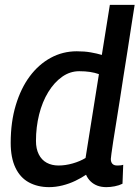

<svg xmlns="http://www.w3.org/2000/svg" viewBox="-20 -760 574 790"><path d="M418 10Q397 10 381 4Q365 -2 353 -13.5Q341 -25 334 -41Q315 -28 290 -16Q265 -4 237 3Q209 10 182 10Q135 10 99 -9.5Q63 -29 43.5 -70Q24 -111 24 -172Q24 -258 45 -327.5Q66 -397 102.5 -446Q139 -495 188.5 -522Q238 -549 296 -549Q328 -549 353.5 -544.5Q379 -540 399 -534L432 -740H534Q527 -699 520 -650.5Q513 -602 504.5 -550Q496 -498 488 -446Q480 -394 472.5 -345.5Q465 -297 458 -254.5Q451 -212 446 -179.5Q441 -147 438.5 -128Q436 -109 436 -106Q436 -93 442.5 -86Q449 -79 462 -79Q468 -79 474.5 -79.5Q481 -80 487 -82L484 -4Q470 3 452 6.5Q434 10 418 10ZM221 -79Q249 -79 279 -87.5Q309 -96 332 -110L387 -455Q370 -461 350.5 -464Q331 -467 306 -467Q268 -467 235.5 -444Q203 -421 178.5 -381Q154 -341 141 -289Q128 -237 128 -180Q128 -148 139.5 -125Q151 -102 172 -90.5Q193 -79 221 -79Z"/></svg>

Font: Georama ExtraCondensed Thin Medium
Style: Italic
Weight: 500
Italic angle: -9°
Version: Version 1.001